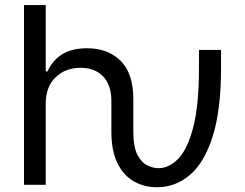

<svg xmlns="http://www.w3.org/2000/svg" viewBox="-20 -748 992 777"><path d="M615.2 9.8Q563.5 9.8 521.5 -14.2Q479.5 -38.1 455.1 -87.9Q430.7 -137.7 430.7 -215.3V-339.4Q430.7 -403.3 397.5 -438.5Q364.3 -473.6 305.7 -473.6Q245.1 -473.6 205.1 -435.3Q165 -397 165 -327.1V0H77.1V-727.5H165V-459H172.4Q191.9 -502.9 230.7 -527.8Q269.5 -552.7 333 -552.7Q416.5 -552.7 468 -502Q519.5 -451.2 519.5 -346.7V-215.3Q519.5 -153.8 536.1 -121.8Q552.7 -89.8 576.4 -78.6Q600.1 -67.4 621.1 -67.4Q665 -67.4 702.4 -106.7Q739.7 -146 762.5 -234.9Q785.2 -323.7 785.2 -472.7V-545.9H874.5V-472.7Q874.5 -302.7 840.8 -196.3Q807.1 -89.8 748.5 -40Q689.9 9.8 615.2 9.8Z"/></svg>

Font: Inter-Regular
Style: Regular
Weight: 400
Designer: Rasmus Andersson
Foundry: rsms
Version: Version 4.000;git-a52131595